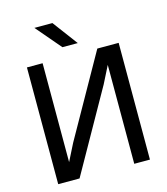

<svg xmlns="http://www.w3.org/2000/svg" viewBox="-130 -1011 970 1112"><g transform="rotate(-15 355.0 -455.0)"><path d="M536 -593 484 -490 208 0H80V-700H174V-107L226 -210L502 -700H630V0H536ZM181 -910H289L401 -760H309Z"/></g></svg>

Font: PT Root UI Web Medium
Style: Regular
Weight: 500
Designer: Vitaly Kuzmin
Foundry: ParaType Ltd.
Version: Version 1.001W